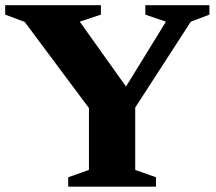

<svg xmlns="http://www.w3.org/2000/svg" viewBox="-26 -702 814 722"><path d="M67 -619.5 -6.5 -647V-682.5H353.5V-647L274 -620.5L473.5 -340.5L426 -341L598 -620.5L520.5 -647V-682.5H761.5V-647L691.5 -620.5L482.5 -297.5V-63L560.5 -35.5V0H230.5V-35.5L308.5 -63V-295.5Z"/></svg>

Font: Newsreader
Style: Bold
Weight: 700
Designer: Hugues Gentile
Foundry: Production Type
Version: Version 1.003